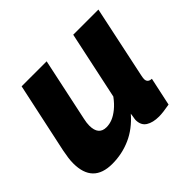

<svg xmlns="http://www.w3.org/2000/svg" viewBox="-129 -689 863 863"><g transform="rotate(-45 303.0 -257.5)"><path d="M139 10Q16 10 16 -116Q16 -133 18.5 -150.5Q21 -168 25 -189L97 -525H256L192 -224Q187 -202 187 -185Q187 -125 237 -125Q256 -125 275 -132.5Q294 -140 315 -157Q336 -174 356 -201L425 -525H585L512 -180Q511 -174 510 -169Q509 -164 509 -159Q509 -136 535 -135L506 0Q484 4 467 6Q450 8 438 8Q399 8 375.5 -7Q352 -22 352 -56Q352 -60 353 -64.5Q354 -69 355 -76Q356 -83 357 -91Q312 -39 256.5 -14.5Q201 10 139 10Z"/></g></svg>

Font: Raleway Thin ExtraBold
Style: Italic
Weight: 800
Italic angle: -12°
Version: Version 4.026